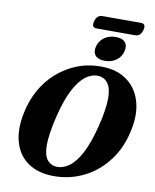

<svg xmlns="http://www.w3.org/2000/svg" viewBox="-107 -1105 970 1198"><g transform="rotate(10 377.5 -506.0)"><path d="M495 -712.5Q589.5 -711.5 652.5 -666.8Q715.5 -622 740.5 -544.2Q765.5 -466.5 746 -366Q724 -247 660.8 -161.8Q597.5 -76.5 506.5 -31.5Q415.5 13.5 311 12Q215 10.5 152 -33.8Q89 -78 66 -158Q43 -238 66 -345.5Q81.5 -423.5 119 -490.8Q156.5 -558 213 -608Q269.5 -658 341 -685.8Q412.5 -713.5 495 -712.5ZM328 -48.5Q365 -47.5 403.5 -74.8Q442 -102 477.2 -168.2Q512.5 -234.5 541.5 -351Q555 -407 561.2 -450Q567.5 -493 567.5 -525.5Q567 -589.5 543.8 -620Q520.5 -650.5 481.5 -652Q442.5 -654 404 -625.8Q365.5 -597.5 331 -532.5Q296.5 -467.5 270 -360.5Q255 -299 248.2 -253Q241.5 -207 241 -173.5Q241 -108 264.2 -78.8Q287.5 -49.5 328 -48.5ZM506 -751.5Q464 -751.5 445.5 -772.8Q427 -794 436.5 -831Q446.5 -867 476.2 -888.5Q506 -910 548 -910Q590 -910 608.2 -888.5Q626.5 -867 617 -831Q607.5 -794.5 577.8 -773Q548 -751.5 506 -751.5ZM397.5 -982.5Q408.5 -1024 443.5 -1024H687Q721.5 -1024 710.5 -983Q699.5 -941.5 664.5 -941.5H421Q386.5 -941.5 397.5 -982.5Z"/></g></svg>

Font: Fraunces 72pt Soft
Style: Bold Italic
Weight: 700
Italic angle: -16°
Version: Version 1.000;[b76b70a41]